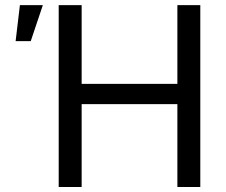

<svg xmlns="http://www.w3.org/2000/svg" viewBox="-20 -748 906 768"><path d="M214.8 0V-727.5H306.6V-412.6H689.5V-727.5H781.2V0H689.5V-331.5H306.6V0ZM42.5 -583.5 59.6 -727.5H151.4L103 -583.5Z"/></svg>

Font: Inter 18pt
Style: Regular
Weight: 400
Designer: Rasmus Andersson
Foundry: rsms
Version: Version 4.001;git-66647c0bb